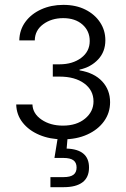

<svg xmlns="http://www.w3.org/2000/svg" viewBox="-20 -568 519 792"><path d="M239.7 6.8Q186 6.8 142.6 -11.5Q99.1 -29.8 73.5 -62.3Q47.9 -94.7 46.9 -137.2H113.8Q115.2 -99.1 151.4 -74.5Q187.5 -49.8 239.7 -49.8Q295.9 -49.8 330.8 -78.6Q365.7 -107.4 365.7 -149.9Q365.7 -195.8 327.4 -223.9Q289.1 -252 225.6 -252H197.8V-302.7H225.6Q279.3 -302.7 314.7 -329.1Q350.1 -355.5 350.1 -398.9Q350.1 -440.4 320.1 -466.8Q290 -493.2 240.7 -493.2Q192.4 -493.2 158.2 -468Q124 -442.9 123.5 -401.4H59.6Q60.5 -444.8 84.7 -477.8Q108.9 -510.7 149.9 -529.3Q190.9 -547.9 241.2 -547.9Q293.5 -547.9 332.3 -528.3Q371.1 -508.8 392.8 -475.8Q414.6 -442.9 414.6 -401.9Q414.6 -354.5 384.8 -322.8Q355 -291 308.1 -280.8V-277.8Q368.7 -267.6 401.4 -232.4Q434.1 -197.3 434.1 -146.5Q434.1 -102.5 409.2 -67.9Q384.3 -33.2 340.3 -13.2Q296.4 6.8 239.7 6.8ZM188 204.1V162.6H242.2Q270 162.6 283 152.8Q295.9 143.1 295.9 123Q295.9 103 283 93.3Q270 83.5 241.2 83.5H204.6L221.2 -18.6H258.8V0L254.9 44.9Q300.8 46.4 324 65.9Q347.2 85.4 347.2 123Q347.2 163.6 320.6 183.8Q293.9 204.1 242.7 204.1Z"/></svg>

Font: Inter 17pt Light
Style: Regular
Weight: 300
Version: Version 4.001;git-66647c0bb